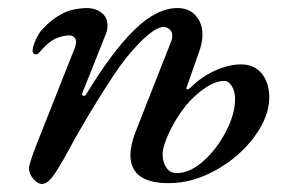

<svg xmlns="http://www.w3.org/2000/svg" viewBox="-20 -441 726 477"><path d="M52 -23Q52 -33 70 -80L167 -325Q169 -333 169 -336Q169 -344 164.5 -348.5Q160 -353 152 -353Q135 -353 117 -344.5Q99 -336 77 -310Q74 -306 69 -306Q61 -306 61 -315Q61 -325 69 -342.5Q77 -360 86 -369Q108 -393 133.5 -406.5Q159 -420 195 -421Q217 -421 232 -409.5Q247 -398 247 -378Q247 -365 242 -354L185 -211L184 -207Q184 -203 188 -203Q193 -203 195 -208Q258 -312 313.5 -366.5Q369 -421 421 -421Q449 -421 466 -402.5Q483 -384 483 -354Q483 -333 472 -305L444 -225Q443 -224 443 -221Q443 -219 445 -219Q449 -219 453 -223Q480 -250 514 -265.5Q548 -281 579 -281Q612 -281 630.5 -258Q649 -235 649 -199Q649 -152 612.5 -102Q576 -52 517.5 -19Q459 14 399 14Q304 14 304 -56Q304 -80 317 -114L404 -335Q408 -343 408 -352Q408 -362 402 -367.5Q396 -373 388 -374Q373 -375 348 -354.5Q323 -334 291 -294Q266 -262 224.5 -195Q183 -128 151 -69Q125 -21 111 -2.5Q97 16 84 16Q74 16 63 3.5Q52 -9 52 -23ZM564 -195Q564 -214 556 -227Q548 -240 537 -240Q516 -240 490.5 -223Q465 -206 442 -179Q418 -149 401 -113.5Q384 -78 384 -57Q384 -39 393 -25Q402 -11 419 -11Q452 -11 485.5 -41Q519 -71 541.5 -114.5Q564 -158 564 -195Z"/></svg>

Font: EB Garamond Medium
Style: Italic
Weight: 500
Italic angle: -17.2°
Designer: Georg Duffner and Octavio Pardo
Foundry: Georg Duffner
Version: Version 1.000